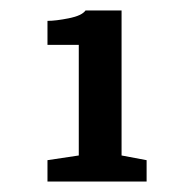

<svg xmlns="http://www.w3.org/2000/svg" viewBox="-20 -740 372 368"><path d="M131 -442V-654H71V-700Q87 -700 112 -705Q137 -710 144 -720H213V-442L261 -433V-392H71V-433Z"/></svg>

Font: Domine
Style: Regular
Weight: 400
Designer: Pablo Impallari, Rodrigo Fuenzalida, Brenda Gallo
Foundry: Pablo Impallari, Rodrigo Fuenzalida, Brenda Gallo
Version: Version 2.000;September 19, 2022;FontCreator 14.0.0.2877 64-